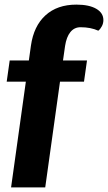

<svg xmlns="http://www.w3.org/2000/svg" viewBox="-20 -812 468 832"><path d="M428 -725Q428 -711 421.5 -698.5Q415 -686 406 -679Q373 -694 329 -694Q302 -694 285 -673Q268 -652 262 -613L253 -550H357L344 -458H240L176 0H28L92 -458H9L22 -550H105L114 -614Q126 -699 177 -745.5Q228 -792 311 -792Q366 -792 397 -774Q428 -756 428 -725Z"/></svg>

Font: Krub
Style: Bold Italic
Weight: 700
Italic angle: -8°
Designer: Ekaluck Peanpanawate
Foundry: Cadson Demak Co.,Ltd.
Version: Version 1.000; ttfautohint (v1.6)